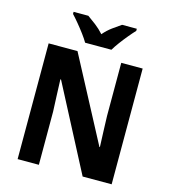

<svg xmlns="http://www.w3.org/2000/svg" viewBox="-133 -1039 1011 1144"><g transform="rotate(15 373.0 -467.0)"><path d="M663 0H484L210 -525H206Q208 -468 210 -421Q212 -374 214 -328V0H83V-714H261L535 -196H538Q536 -253 534 -297Q532 -341 531 -387V-714H663ZM292 -774Q280 -795 259.5 -822.5Q239 -850 217 -876.5Q195 -903 178 -921V-934H269Q292 -918 320 -896.5Q348 -875 372 -848Q396 -876 424.5 -897Q453 -918 477 -934H568V-921Q551 -903 529 -876.5Q507 -850 487 -823Q467 -796 454 -774Z"/></g></svg>

Font: Noto Sans Gurmukhi UI SemiCondensed
Style: Bold
Weight: 700
Width: 4
Designer: Jelle Bosma - Monotype Design Team
Foundry: Monotype Imaging Inc.
Version: Version 2.004; ttfautohint (v1.8.4.7-5d5b)